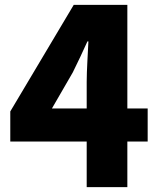

<svg xmlns="http://www.w3.org/2000/svg" viewBox="-20 -764 649 784"><path d="M192 -321 277 -468C298 -510 318 -553 337 -595H341C339 -548 334 -477 334 -430V-321ZM583 -321H500V-744H281L22 -309V-186H334V0H500V-186H583Z"/></svg>

Font: Noto Sans CJK KR Black
Style: Regular
Weight: 900
Designer: Ryoko NISHIZUKA (kana & ideographs); Paul D. Hunt (Latin, Greek & Cyrillic); Wenlong ZHANG (bopomofo); Sandoll Communica
Foundry: Adobe Systems Incorporated
Version: Version 1.004;PS 1.004;hotconv 1.0.82;makeotf.lib2.5.63406